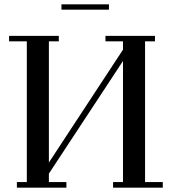

<svg xmlns="http://www.w3.org/2000/svg" viewBox="-20 -868 793 888"><path d="M22 -676.8V-702.1H252V-676.8H206.1V-116.2L548.8 -638.2V-676.8H467.8V-702.1H696.8V-676.8H650.9V-25.9H732.9V0H502.9V-25.9H548.8V-585.9L206.1 -64.9V-25.9H287.1V0H58.1V-25.9H104V-676.8ZM264.2 -823.2V-848.1H483.9V-823.2Z"/></svg>

Font: Dehuti
Style: Bold
Weight: 700
Version: Version 1.2